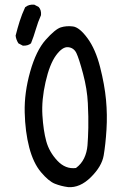

<svg xmlns="http://www.w3.org/2000/svg" viewBox="-20 -801 540 824"><path d="M272 2Q242 -2 215.5 -12.5Q189 -23 156 -62Q123 -101 105.5 -168Q88 -235 86 -319Q84 -403 109.5 -493.5Q135 -584 176 -630Q217 -676 241 -683.5Q265 -691 293 -687.5Q321 -684 355.5 -637Q390 -590 409.5 -513.5Q429 -437 435 -372.5Q441 -308 437 -244.5Q433 -181 425 -134Q417 -87 370 -40.5Q323 6 272 2ZM306 -80Q329 -97 341 -122Q353 -147 355.5 -177.5Q358 -208 359 -252.5Q360 -297 357 -358Q354 -419 336.5 -484.5Q319 -550 308 -573Q297 -596 272.5 -598.5Q248 -601 220.5 -563.5Q193 -526 175.5 -449Q158 -372 162 -306.5Q166 -241 178.5 -195Q191 -149 226 -111.5Q261 -74 306 -80ZM78 -605 59 -615Q49 -631 47 -648Q55 -680 64.5 -710Q74 -740 88 -770Q104 -783 127 -781L146 -771Q158 -758 156 -736Q143 -707 134 -676Q125 -645 113 -615Q100 -604 78 -605Z"/></svg>

Font: Kosefont JP
Style: Regular
Weight: 400
Designer: Nozomi Seto 瀬戸のぞみ
Version: Version 3.00;June 19, 2020